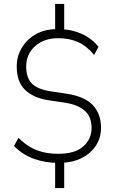

<svg xmlns="http://www.w3.org/2000/svg" viewBox="-20 -840 589 975"><path d="M260 115V-26L274 -13Q210 -13 152.5 -33.5Q95 -54 51 -99L74 -140Q102 -112 131.5 -94.5Q161 -77 196.5 -68Q232 -59 276 -59Q361 -59 403 -96.5Q445 -134 445 -190Q445 -247 410.5 -277.5Q376 -308 313 -318L226 -331Q149 -343 107 -384Q65 -425 65 -502Q65 -554 90.5 -597Q116 -640 161.5 -666Q207 -692 268 -692L260 -679V-820H306V-679L296 -691Q345 -690 395 -668Q445 -646 480 -602L458 -561Q421 -606 377 -626Q333 -646 276 -646Q203 -646 158 -605.5Q113 -565 113 -502Q113 -447 140.5 -417.5Q168 -388 232 -377L319 -364Q410 -350 451.5 -306Q493 -262 493 -191Q493 -140 467 -100.5Q441 -61 396 -38Q351 -15 292 -13L306 -27V115Z"/></svg>

Font: Nunito Sans 7pt SemiCondensed ExtraLight
Style: Regular
Weight: 250
Width: 4
Designer: Vernon Adams
Foundry: Vernon Adams
Version: Version 3.101;gftools[0.9.27]